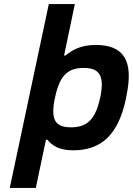

<svg xmlns="http://www.w3.org/2000/svg" viewBox="-20 -730 653 944"><path d="M599 -244 601 -256C640 -436 585 -509 450 -509C376 -509 334 -483 302 -457H295L348 -710H220L28 194H156L206 -43H213C235 -17 266 9 340 9C475 9 561 -64 599 -244ZM250 -248 251 -252C273 -357 312 -396 391 -396C469 -396 495 -358 473 -252L472 -248C449 -142 408 -104 329 -104C250 -104 228 -143 250 -248Z"/></svg>

Font: LT Wave Mono Bold
Style: Italic
Weight: 700
Designer: Daniel Lyons
Version: Version 2.5 (Glyphs App)